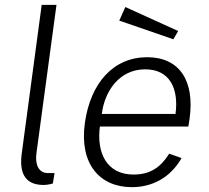

<svg xmlns="http://www.w3.org/2000/svg" viewBox="-20 -762 861 792"><path d="M160 1C169 1 184 -1 198 -5L205 -48H176C146 -49 122 -73 131 -135L213 -742H152L70 -131C60 -59 75 1 160 1Z M497 -733 472 -677 695 -600 715 -634ZM392 -240H757L762 -272C784 -431 719 -526 587 -526C449 -526 353 -421 330 -254C307 -87 390 10 524 10C608 10 683 -29 729 -110L678 -128C644 -74 602 -42 531 -42C419 -42 378 -133 392 -240ZM400 -292C411 -383 470 -476 579 -476C680 -476 718 -397 704 -292Z"/></svg>

Font: United Sans ExtraLight
Style: Italic
Weight: 200
Italic angle: -8°
Designer: Pablo Impallari, Rodrigo Fuenzalida (Modified by Dan O. Williams)
Version: Version 1.000;PS 001.000;hotconv 1.0.88;makeotf.lib2.5.64775